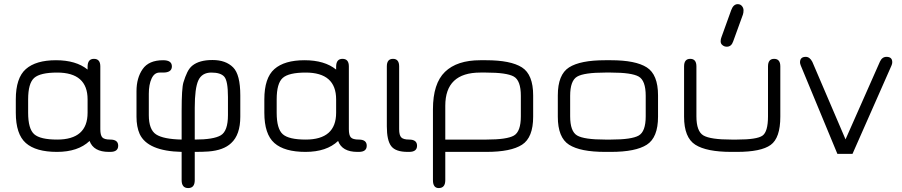

<svg xmlns="http://www.w3.org/2000/svg" viewBox="-20 -746 4430 943"><path d="M521.5 0H514.6Q439.5 0 419.9 -53.7Q363.3 0 259.8 0Q156.2 0 106.9 -43.5Q57.6 -86.9 57.6 -192.4V-257.8Q57.6 -363.3 106.9 -406.7Q156.2 -450.2 254.9 -450.2Q353.5 -450.2 410.2 -404.3V-418Q410.2 -457 441.4 -457Q472.7 -457 472.7 -419.9V-111.3Q472.7 -82 482.4 -71.3Q492.2 -60.5 521.5 -60.5Q560.5 -60.5 560.5 -30.3Q560.5 0 521.5 0ZM260.7 -389.6Q177.7 -389.6 147.9 -363.3Q118.2 -336.9 118.2 -257.8V-192.4Q118.2 -113.3 147.9 -86.9Q177.7 -60.5 260.7 -60.5Q410.2 -60.5 410.2 -192.4V-257.8Q410.2 -389.6 260.7 -389.6Z M1125 -415Q1160.2 -379.9 1160.2 -277.3V-172.9Q1160.2 -84 1115.2 -43Q1078.1 -7.8 1003.9 -2Q976.6 0 936.5 0V138.7Q936.5 177.7 904.3 177.7Q872.1 177.7 872.1 138.7V0Q705.1 -3.9 666 -87.9Q650.4 -123 650.4 -172.9V-297.9Q650.4 -363.3 680.7 -406.7Q710.9 -450.2 781.2 -450.2Q824.2 -450.2 824.2 -419.9Q824.2 -389.6 781.2 -389.6H763.7Q738.3 -389.6 724.6 -360.4Q710.9 -331.1 710.9 -285.2V-180.7Q710.9 -109.4 746.6 -85.9Q782.2 -62.5 872.1 -60.5V-201.2Q872.1 -312.5 880.9 -341.3Q889.6 -370.1 899.9 -391.1Q910.2 -412.1 924.8 -423.8Q959 -451.2 1022.5 -451.2Q1023.4 -451.2 1024.4 -451.2Q1088.9 -451.2 1125 -415ZM936.5 -216.8V-60.5Q1029.3 -60.5 1064.5 -81.5Q1099.6 -102.5 1099.6 -180.7V-269.5Q1099.6 -347.7 1082 -368.7Q1064.5 -389.6 1018.1 -389.6Q971.7 -389.6 954.1 -351.1Q936.5 -312.5 936.5 -216.8Z M1742.2 0H1735.4Q1660.2 0 1640.6 -53.7Q1584 0 1480.5 0Q1377 0 1327.6 -43.5Q1278.3 -86.9 1278.3 -192.4V-257.8Q1278.3 -363.3 1327.6 -406.7Q1377 -450.2 1475.6 -450.2Q1574.2 -450.2 1630.9 -404.3V-418Q1630.9 -457 1662.1 -457Q1693.4 -457 1693.4 -419.9V-111.3Q1693.4 -82 1703.1 -71.3Q1712.9 -60.5 1742.2 -60.5Q1781.2 -60.5 1781.2 -30.3Q1781.2 0 1742.2 0ZM1481.4 -389.6Q1398.4 -389.6 1368.7 -363.3Q1338.9 -336.9 1338.9 -257.8V-192.4Q1338.9 -113.3 1368.7 -86.9Q1398.4 -60.5 1481.4 -60.5Q1630.9 -60.5 1630.9 -192.4V-257.8Q1630.9 -389.6 1481.4 -389.6Z M1989.3 0H1982.4Q1922.9 0 1901.4 -28.3Q1879.9 -56.6 1879.9 -125V-419.9Q1879.9 -457 1910.2 -457Q1940.4 -457 1940.4 -419.9V-111.3Q1940.4 -82 1950.7 -71.3Q1960.9 -60.5 1989.3 -60.5Q2028.3 -60.5 2028.3 -30.3Q2028.3 0 1989.3 0Z M2538.1 -275.4Q2538.1 -350.6 2503.4 -370.1Q2468.8 -389.6 2367.2 -389.6H2338.9Q2167 -389.6 2167 -226.6V-60.5H2369.1Q2469.7 -60.5 2503.9 -80.1Q2538.1 -99.6 2538.1 -174.8ZM2338.9 -450.2H2367.2Q2488.3 -450.2 2543.5 -415Q2598.6 -379.9 2598.6 -277.3V-172.9Q2598.6 -70.3 2543.9 -35.2Q2489.3 0 2369.1 0H2167V138.7Q2167 177.7 2134.8 177.7Q2106.4 177.7 2106.4 138.7V-209Q2106.4 -335.9 2165.5 -393.1Q2224.6 -450.2 2338.9 -450.2Z M2980.5 0H2952.1Q2830.1 0 2774.9 -35.2Q2719.7 -70.3 2719.7 -172.9V-277.3Q2719.7 -379.9 2774.9 -415Q2830.1 -450.2 2952.1 -450.2H2980.5Q3101.6 -450.2 3156.7 -415Q3211.9 -379.9 3211.9 -277.3V-172.9Q3211.9 -70.3 3156.7 -35.2Q3101.6 0 2980.5 0ZM2952.1 -60.5H2980.5Q3082 -60.5 3116.7 -80.1Q3151.4 -99.6 3151.4 -174.8V-275.4Q3151.4 -350.6 3116.7 -370.1Q3082 -389.6 2980.5 -389.6H2952.1Q2848.6 -389.6 2814.5 -369.6Q2780.3 -349.6 2780.3 -275.4V-174.8Q2780.3 -100.6 2814.5 -80.6Q2848.6 -60.5 2952.1 -60.5Z M3603.5 -725.6Q3616.2 -725.6 3624 -716.3Q3631.8 -707 3631.8 -695.3Q3631.8 -683.6 3628.9 -674.8L3581.1 -543Q3572.3 -516.6 3549.8 -516.6Q3537.1 -516.6 3528.3 -524.4Q3519.5 -531.2 3519.5 -543Q3519.5 -554.7 3523.4 -563.5L3571.3 -696.3Q3582 -725.6 3603.5 -725.6ZM3599.6 0H3572.3Q3450.2 0 3395 -35.2Q3339.8 -70.3 3339.8 -172.9V-419.9Q3339.8 -457 3370.1 -457Q3400.4 -457 3400.4 -419.9V-174.8Q3400.4 -100.6 3435.1 -80.6Q3469.7 -60.5 3572.3 -60.5H3599.6Q3697.3 -60.5 3724.6 -79.6Q3752 -98.6 3752 -174.8V-419.9Q3752 -457 3782.2 -457Q3812.5 -457 3812.5 -419.9V-172.9Q3812.5 -68.4 3765.1 -34.2Q3717.8 0 3599.6 0Z M4301.8 -443.4Q4312.5 -466.8 4334 -466.8Q4362.3 -466.8 4362.3 -440.4Q4362.3 -432.6 4358.4 -423.8L4167 9.8H4092.8L3913.1 -423.8Q3909.2 -433.6 3909.2 -439.5Q3909.2 -466.8 3937.5 -466.8Q3957 -466.8 3969.7 -442.4L4132.8 -61.5Z"/></svg>

Font: Jura
Style: Medium
Weight: 500
Version: Version 2.6.1